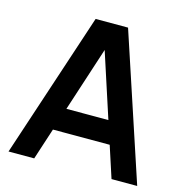

<svg xmlns="http://www.w3.org/2000/svg" viewBox="-106 -819 883 918"><g transform="rotate(15 335.5 -360.0)"><path d="M415.8 -720H255.3L17.1 0H144.2L354.4 -646H316.5L526.9 0H654ZM146.7 -156.2H524.7V-268.7H146.7Z"/></g></svg>

Font: Vela Sans GX ExtLt
Style: Regular
Weight: 200
Designer: Principal design: Mikhail Sharanda - project Manrope.
Design modification: Ravid Balaliev
Foundry: Mikhail Sharanda
Version: Version 1.001